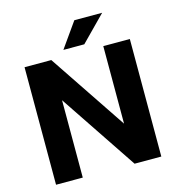

<svg xmlns="http://www.w3.org/2000/svg" viewBox="-128 -1012 1040 1122"><g transform="rotate(-15 392.5 -450.5)"><path d="M708.9 0V-711H548.3V-242L233.7 -711H72V0H233.7V-468L547.2 0ZM424 -901 317.3 -750H443.8L592.3 -901Z"/></g></svg>

Font: Asimov
Style: Wid
Weight: 500
Designer: Google
Version: Version 2.000980; 2014